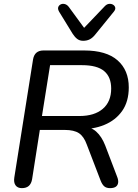

<svg xmlns="http://www.w3.org/2000/svg" viewBox="-20 -966 713 993"><path d="M93 7Q71 7 60.5 -7.5Q50 -22 54 -48L151 -659Q155 -682 168.5 -693.5Q182 -705 205 -705H415Q530 -705 588 -654Q646 -603 646 -514Q646 -441 612 -392.5Q578 -344 519.5 -320Q461 -296 387 -298V-311H405Q449 -311 477.5 -285.5Q506 -260 524 -214L585 -54Q593 -35 591 -21Q589 -7 578.5 0Q568 7 549 7Q530 7 519 -2.5Q508 -12 500 -33L429 -218Q414 -260 388.5 -277Q363 -294 315 -294H186L146 -39Q142 -16 129 -4.5Q116 7 93 7ZM197 -366H391Q468 -366 511.5 -403Q555 -440 555 -508Q555 -568 518.5 -598.5Q482 -629 404 -629H239ZM410 -755Q392 -755 379.5 -764.5Q367 -774 356 -791L286 -905Q278 -919 281 -928.5Q284 -938 293.5 -943Q303 -948 315 -945Q327 -942 336 -930L415 -822L523 -935Q533 -945 544.5 -946Q556 -947 565 -941.5Q574 -936 576 -926.5Q578 -917 569 -906L474 -789Q460 -771 445 -763Q430 -755 410 -755Z"/></svg>

Font: Nunito Medium
Style: Italic
Weight: 500
Designer: Vernon Adams
Foundry: Vernon Adams
Version: Version 3.601